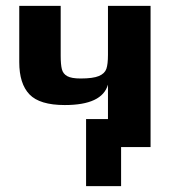

<svg xmlns="http://www.w3.org/2000/svg" viewBox="-20 -504 600 658"><path d="M275 -96H350V-214Q330 -144 202 -144Q116 -144 81 -180.5Q46 -217 46 -291V-484H188V-313Q188 -283 192 -267Q196 -251 210.5 -243Q225 -235 256 -235Q299 -235 319 -243.5Q339 -252 344.5 -268Q350 -284 350 -316V-484H496V0H395V134H275Z"/></svg>

Font: Play
Style: Bold
Weight: 700
Designer: Jonas Hecksher (Cyrillic expansion: Cyreal)
Foundry: Jonas Hecksher, Playtype, e-types AS
Version: Version 2.101; ttfautohint (v1.5.65-e2d9)